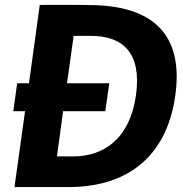

<svg xmlns="http://www.w3.org/2000/svg" viewBox="-20 -762 746 782"><path d="M50 -423 34 -309H82L39 0H258C520 0 663 -145 694 -374C725 -595 630 -733 366 -741C303 -743 157 -742 142 -742L98 -423ZM349 -616C483 -616 557 -545 534 -375C508 -192 398 -125 279 -125H212L237 -309H409L425 -423H253L280 -616Z"/></svg>

Font: Cheyenne Sans
Style: Bold Italic
Weight: 700
Italic angle: -8.13011°
Designer: The Public Sans project authors (U.S. Web Design System), Libre Franklin designed by Pablo Impallari and Rodrigo Fuenzal
Foundry: The Cheyenne Sans Project Authors
Version: Version 2.007